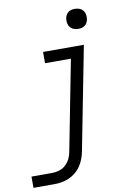

<svg xmlns="http://www.w3.org/2000/svg" viewBox="-104 -801 755 1075"><g transform="rotate(-10 273.5 -263.5)"><path d="M115 210H-3V146H115Q135 146 156 139.5Q177 133 193 117.5Q209 102 218 82.5Q227 63 230 43L329 -466H182V-530H414L300 55Q296 76 288.5 96.5Q281 117 268.5 136Q256 155 238 170Q220 185 199 194Q178 203 157 206.5Q136 210 115 210ZM399 -623Q385 -623 372.5 -628Q360 -633 352 -643.5Q344 -654 342 -668Q340 -682 343 -696Q345 -705 350 -713.5Q355 -722 363 -727.5Q371 -733 380.5 -735Q390 -737 399 -737Q413 -737 425.5 -732Q438 -727 446 -716.5Q454 -706 456 -692Q458 -678 455 -664Q453 -655 448 -646.5Q443 -638 435 -632.5Q427 -627 417.5 -625Q408 -623 399 -623Z"/></g></svg>

Font: Lode
Style: Italic
Weight: 400
Italic angle: -11°
Monospace: yes
Designer: Belleve Invis
Foundry: Belleve Invis
Version: Version 29.2.0; ttfautohint (v1.8.3)